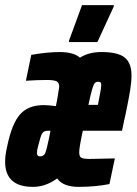

<svg xmlns="http://www.w3.org/2000/svg" viewBox="-33 -721 533 749"><path d="M-13 -90Q-13 -116 -5 -150Q13 -238 45 -274.5Q77 -311 138 -311Q153 -311 185 -307L190 -332Q197 -374 198 -382Q198 -399 187.5 -404Q177 -409 148 -409Q113 -409 68 -406L89 -507Q152 -518 200 -518Q254 -518 279 -496Q313 -518 363 -518Q427 -518 453.5 -496.5Q480 -475 480 -427Q480 -401 474.5 -367.5Q469 -334 457 -276L452 -254L443 -211H290Q276 -146 276 -127Q276 -110 284.5 -105.5Q293 -101 318 -101L415 -103L394 -3Q339 8 274 8Q213 8 190 -25Q145 8 96 8Q-13 8 -13 -90ZM349 -312 351 -322Q362 -377 362 -389Q362 -397 359 -399.5Q356 -402 349 -402Q342 -402 337 -397Q332 -392 326.5 -373Q321 -354 312 -312ZM157 -176 164 -211H154Q138 -211 131.5 -200.5Q125 -190 116 -152Q111 -134 111 -124Q111 -111 123 -111Q138 -111 143.5 -124Q149 -137 157 -176ZM236 -557V-562L287 -701H411V-696L347 -557Z"/></svg>

Font: Saira Ultra Condensed Black
Style: Italic
Weight: 900
Width: 1
Italic angle: -12°
Designer: Hector Gatti with collaboration of the Omnibus-Type team
Foundry: Omnibus-Type
Version: Version 1.001; ttfautohint (v1.8)